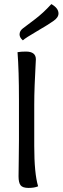

<svg xmlns="http://www.w3.org/2000/svg" viewBox="-20 -919 307 942"><path d="M73 -231V-431Q73 -572 66 -663Q83 -666 107 -666Q156 -666 156 -628Q156 -622 154 -587.5Q152 -553 150 -501.5Q148 -450 148 -404V-203Q148 -68 167 -5Q149 3 120 3Q91 3 81 -10Q71 -23 71 -54Q71 -70 72 -133Q73 -196 73 -231ZM242 -816Q220 -800 162.5 -766.5Q105 -733 92 -721Q76 -735 76 -750Q76 -767 92 -779.5Q108 -792 149.5 -823Q191 -854 232 -899Q267 -879 267 -853Q267 -833 242 -816Z"/></svg>

Font: Overlock SC
Style: Regular
Weight: 400
Designer: Dario Muhafara
Foundry: Dario Manuel Muhafara
Version: Version 1.001